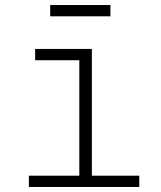

<svg xmlns="http://www.w3.org/2000/svg" viewBox="-20 -745 640 765"><path d="M535 0H95V-45H296V-505H120V-550H346V-45H535ZM420 -680H180V-725H420Z"/></svg>

Font: JetBrains Mono Extra Light
Style: Regular
Weight: 200
Monospace: yes
Designer: Philipp Nurullin, Konstantin Bulenkov
Foundry: JetBrains
Version: 2.002